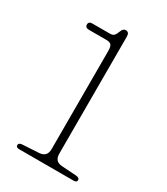

<svg xmlns="http://www.w3.org/2000/svg" viewBox="-180 -802 770 883"><g transform="rotate(30 205.0 -360.0)"><path d="M74 -636Q53 -636 53 -653Q53 -669 73.5 -669H165.5Q179 -669 186.2 -675.2Q193.5 -681.5 200 -699.5Q207 -719.5 221 -719.5Q240 -719.5 240 -696.5V-74.5Q240 -55.5 249 -44Q258 -32.5 281 -31L357 -26Q376 -24.5 376 -12Q376 0 359 0H70Q53 0 53 -12Q53 -25 72 -26L158 -31Q199 -33.5 199 -75V-594.5Q199 -619.5 191.8 -627.8Q184.5 -636 165.5 -636Z"/></g></svg>

Font: Fraunces 9pt SuperSoft Thin
Style: Regular
Weight: 100
Version: Version 1.000;[b76b70a41]